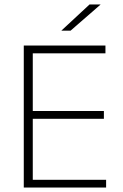

<svg xmlns="http://www.w3.org/2000/svg" viewBox="-20 -844 552 864"><path d="M87 0V-639H127.5V0ZM99.5 0V-35H457.5V0ZM109.5 -309.5V-344.5H447.5V-309.5ZM98.5 -604V-639H454.5V-604ZM383 -824H432V-823L297.5 -706H256.5V-706.5Z"/></svg>

Font: Anek Gujarati ExtraLight
Style: Regular
Weight: 250
Version: Version 1.003